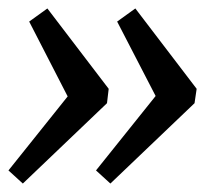

<svg xmlns="http://www.w3.org/2000/svg" viewBox="-26 -547 498 454"><path d="M28 -113 -6 -144 134 -319 43 -496 86 -527 231 -337 227 -303ZM235 -113 201 -144 342 -320 251 -496 294 -527 439 -337 434 -303Z"/></svg>

Font: Pathway Extreme 8pt Thin 12pt Medium
Style: Italic
Weight: 500
Italic angle: -8°
Version: Version 1.001;gftools[0.9.26]